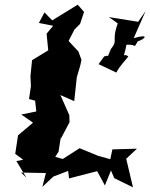

<svg xmlns="http://www.w3.org/2000/svg" viewBox="-20 -766 642 820"><path d="M230 -118 241 -189 239 -172 277 -244 276 -274 238 -360 297 -334 308 -436 323 -487 328 -510 315 -546 273 -591 298 -640 322 -664 339 -715 312 -746 203 -679 170 -713 146 -668 207 -656 179 -622 186 -551 117 -509 110 -441 112 -398 104 -343 130 -336 135 -290 71 -277 121 -242 57 -188 45 -109 79 -84 50 -78 93 -7 70 -29 176 -27 161 32 208 -12 271 -36 275 -4 395 -35 428 26 454 -38 468 -5 548 34 519 -88 565 -131 460 -128 451 -86 398 -101 320 -133 248 -87 216 -96ZM401 -492 477 -456C489 -482 521 -514 528 -525C502 -545 506 -500 520 -575C567 -578 548 -555 568 -589C604 -602 617 -622 551 -603L602 -719L570 -673L445 -693L483 -666C451 -578 495 -601 439 -540C466 -568 453 -562 439 -520C446 -526 442 -531 425 -525Z"/></svg>

Font: Asimov Aggro
Style: It
Weight: 500
Designer: Google
Version: Version 2.000980; 2014